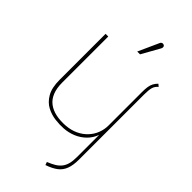

<svg xmlns="http://www.w3.org/2000/svg" viewBox="-276 -740 1013 1013"><g transform="rotate(45 230.5 -233.0)"><path d="M295 -653Q298 -658 298.5 -662.5Q299 -667 297.5 -671Q296 -675 291 -677Q287 -679 283 -678.5Q279 -678 275.5 -675.5Q272 -673 270 -668L218 -553H239ZM430 -501 417 -512Q405 -500 398.5 -487.5Q392 -475 389.5 -459Q387 -443 387 -419V-170Q387 -140 376 -112Q365 -84 344 -62Q323 -40 294 -26.5Q265 -13 229 -10Q189 -7 156.5 -14Q124 -21 101 -38.5Q78 -56 66 -85.5Q54 -115 54 -157V-501H34V-158Q34 -99 54 -64.5Q74 -30 104.5 -14Q135 2 168.5 6Q202 10 230 8Q264 6 295.5 -7Q327 -20 351 -43.5Q375 -67 387 -100V66Q387 95 381.5 115.5Q376 136 364.5 150.5Q353 165 335.5 175.5Q318 186 293 196L299 213Q337 200 360 182.5Q383 165 393.5 137Q404 109 404 67V-418Q404 -452 409 -470Q414 -488 430 -501Z"/></g></svg>

Font: Advent Pro Thin
Style: Regular
Weight: 250
Version: Version 3.000